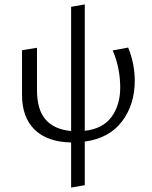

<svg xmlns="http://www.w3.org/2000/svg" viewBox="-20 -637 690 872"><path d="M365 6V204L303 215V10Q195 8 137.5 -48Q80 -104 80 -206V-409L148 -420V-228Q148 -139 187 -94Q226 -49 303 -42V-606L365 -617V-43Q447 -52 486.5 -106Q526 -160 526 -239Q526 -328 492 -408L562 -421Q592 -348 592 -270Q592 -162 534 -85.5Q476 -9 365 6Z"/></svg>

Font: Ysabeau
Style: Regular
Weight: 400
Designer: Christian Thalmann (Catharsis Fonts)
Version: Version 0.003